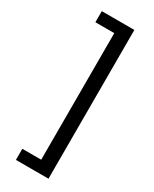

<svg xmlns="http://www.w3.org/2000/svg" viewBox="-247 -839 879 1097"><g transform="rotate(30 193.0 -290.5)"><path d="M73.2 200.2V127H197.8V-708H73.2V-781.2H288.1V200.2Z"/></g></svg>

Font: Andika APac
Style: Regular
Weight: 400
Designer: Victor Gaultney, Annie Olsen, Julie Remington, Don Collingsworth, Eric Hays, Becca Hirsbrunner
Foundry: SIL International
Version: Version 5.000